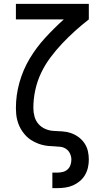

<svg xmlns="http://www.w3.org/2000/svg" viewBox="-20 -755 540 990"><path d="M250 215V135H276Q290 135 304 131.5Q318 128 328.5 118.5Q339 109 343.5 95.5Q348 82 348 68Q348 52 341 37Q334 22 321 13Q308 4 292 2Q276 0 260 -0.5Q244 -1 228.5 -2.5Q213 -4 197.5 -8Q182 -12 167.5 -18.5Q153 -25 139.5 -33.5Q126 -42 115 -53.5Q104 -65 95 -78Q86 -91 79.5 -105.5Q73 -120 69 -135.5Q65 -151 63.5 -167Q62 -183 62 -198Q62 -265 80.5 -330.5Q99 -396 133.5 -453.5Q168 -511 213.5 -560.5Q259 -610 309 -655H62V-735H438V-655Q401 -626 366.5 -595Q332 -564 300 -530Q268 -496 240 -458.5Q212 -421 192 -379Q172 -337 162 -291Q152 -245 152 -198Q152 -176 158 -154Q164 -132 178.5 -115.5Q193 -99 214 -90Q235 -81 257 -80Q279 -79 301.5 -77.5Q324 -76 345 -69Q366 -62 384.5 -48.5Q403 -35 415.5 -16.5Q428 2 433 23.5Q438 45 438 68Q438 88 433.5 108.5Q429 129 418.5 147Q408 165 392 178.5Q376 192 357 200.5Q338 209 317 212Q296 215 276 215Z"/></svg>

Font: Iosevka SS18 Medium
Style: Regular
Weight: 500
Monospace: yes
Designer: Belleve Invis
Foundry: Belleve Invis
Version: Version 25.1.1; ttfautohint (v1.8.4)